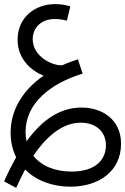

<svg xmlns="http://www.w3.org/2000/svg" viewBox="-45 -519 612 939"><path d="M34 400C48 368 63 338 78 310C132 365 213 394 299 394C439 394 547 318 547 184C547 63 452 7 354 7C251 7 163 64 85 172C82 157 80 142 80 126C80 -14 202 -111 359 -159L336 -229C309 -220 284 -211 260 -200C211 -196 115 -243 115 -327C115 -379 152 -426 223 -426C249 -426 271 -421 282 -418L299 -488C282 -493 257 -499 225 -499C128 -499 41 -436 41 -324C41 -230 109 -172 168 -149C65 -77 7 19 7 130C7 176 17 216 34 250C14 286 -6 325 -25 368ZM350 81C422 81 473 123 473 192C473 257 428 320 305 320C224 320 158 293 118 243C193 132 272 81 350 81Z"/></svg>

Font: Noto Sans Arabic ExtCond
Style: Regular
Weight: 400
Width: 2
Designer: Monotype Design Team, Nadine Chahine, Nizar Qandah and Khaled Hosny
Foundry: Monotype Imaging Inc.
Version: Version 2.012